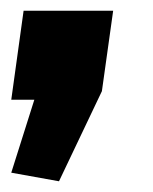

<svg xmlns="http://www.w3.org/2000/svg" viewBox="-20 -186 285 358"><path d="M191 -166 170 -16 90 152 1 136 44 0H1L24 -166Z"/></svg>

Font: Pathway Extreme SemiCondensed ExtraBold
Style: Italic
Weight: 800
Width: 4
Italic angle: -8°
Version: Version 1.001;gftools[0.9.26]